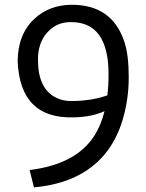

<svg xmlns="http://www.w3.org/2000/svg" viewBox="-20 -786 623 817"><path d="M106 -62.5Q304.2 -86.9 381.8 -209Q409.7 -252.4 424.8 -313Q369.1 -287.6 291.5 -286.6Q65.9 -280.8 55.2 -523.9Q55.2 -640.1 127 -706.5Q189.9 -764.6 282.7 -765.6Q457.5 -767.1 509.8 -606.4Q527.8 -550.8 527.8 -457.3Q527.8 -363.8 502.4 -278.1Q477.1 -192.4 426.8 -130.9Q323.2 -6.3 124.5 11.2ZM441.9 -470.2Q441.9 -691.9 282.7 -691.9Q221.2 -692.9 181.2 -647.9Q139.6 -601.1 141.6 -526.9Q143.1 -406.2 220.2 -369.6Q248 -356.4 277.8 -356.2Q307.6 -356 327.1 -357.7Q346.7 -359.4 366.2 -362.3Q407.7 -369.6 437 -380.4Q441.9 -422.4 441.9 -470.2Z"/></svg>

Font: Duru Sans
Style: Regular
Weight: 400
Designer: Onur Yazõcõgil
Foundry: Onur Yazõcõgil
Version: Version 1.002